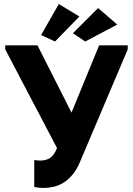

<svg xmlns="http://www.w3.org/2000/svg" viewBox="-20 -925 660 953"><path d="M195 8Q173 8 150 3V-131Q156 -130 163 -129Q170 -128 179 -128Q208 -128 228 -140.5Q248 -153 263 -190L6 -680V-700H166L335 -366L472 -700H614V-680L379 -126Q362 -84 340 -58Q318 -32 294 -17.5Q270 -3 244.5 2.5Q219 8 195 8ZM562 -803 403 -719 342 -760 467 -885ZM374 -843 253 -719 184 -751 272 -905Z"/></svg>

Font: Tilda Sans Extra Bold
Style: Regular
Weight: 800
Designer: ParaType Ltd
Foundry: ParaType Ltd
Version: Version 1.009